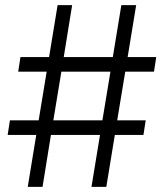

<svg xmlns="http://www.w3.org/2000/svg" viewBox="-20 -727 638 747"><path d="M369.1 -202.1H178.2L145.5 0H87.9L121.1 -202.1H9.8L18.6 -258.8H130.4L161.6 -448.2H50.8L59.6 -504.9H170.9L204.1 -707H260.7L228 -504.9H418.9L452.1 -707H509.8L476.6 -504.9H587.9L579.1 -448.2H467.3L436 -258.8H546.9L538.1 -202.1H426.8L393.6 0H335.9ZM378.4 -258.8 409.7 -448.2H218.8L187.5 -258.8Z"/></svg>

Font: Pretendard GOV Light
Style: Regular
Weight: 300
Designer: Base glyphs from Inter by Rasmus Andersson; Hangeul glyphs from Noto Sans CJK(Source Han Sans) by Jang Soo-young and Kan
Foundry: Kil Hyung-jin
Version: Version 1.309